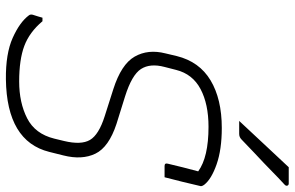

<svg xmlns="http://www.w3.org/2000/svg" viewBox="-194 -789 999 651"><g transform="rotate(90 305.5 -463.5)"><path d="M414 -716Q487 -716 537 -698.5Q587 -681 606 -657Q612 -649 611 -644Q604 -613 596.5 -583Q589 -553 581 -522H543Q532 -522 535 -533Q541 -559 547.5 -584.5Q554 -610 561 -636Q513 -671 410 -671Q333 -671 282 -644Q231 -617 217 -561L207 -522Q194 -473 214 -442Q234 -411 307 -388L400 -359Q479 -333 501 -287.5Q523 -242 507 -179L495 -131Q459 13 249 16Q162 17 108.5 -7Q55 -31 32 -62Q28 -67 30 -75Q34 -87 36 -94Q38 -101 40 -108H52Q89 -64 135.5 -46.5Q182 -29 256 -29Q328 -29 381 -56Q434 -83 450 -148L458 -181Q472 -239 454.5 -269Q437 -299 374 -319L283 -348Q198 -375 172 -420.5Q146 -466 161 -525L170 -563Q189 -640 252.5 -678Q316 -716 414 -716ZM547 -943H602Q608 -943 609.5 -938Q611 -933 605 -928Q581 -906 564.5 -889.5Q548 -873 532.5 -858.5Q517 -844 498.5 -826.5Q480 -809 453 -783Q445 -775 434 -775H390Q431 -819 467.5 -858Q504 -897 547 -943Z"/></g></svg>

Font: Recursive Mn Lnr St Lt
Style: Italic
Weight: 300
Italic angle: -15°
Monospace: yes
Version: Version 1.079;hotconv 1.0.112;makeotfexe 2.5.65598; ttfautoh